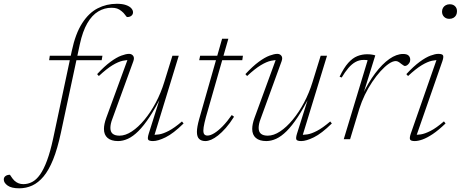

<svg xmlns="http://www.w3.org/2000/svg" viewBox="-200 -735 2434 1014"><path d="M59.5 -417 63 -440.5H341L337 -417ZM121.5 -33.5Q103.5 50.5 80.8 107Q58 163.5 30.2 196.8Q2.5 230 -29.8 244.8Q-62 259.5 -98.5 259.5Q-139.5 259.5 -159.8 245Q-180 230.5 -180 213Q-180 201.5 -171 194.8Q-162 188 -147.5 188Q-144.5 191.5 -139.5 199.8Q-134.5 208 -124 219Q-113 229 -101.5 233.2Q-90 237.5 -76.5 237.5Q-52.5 237.5 -30.2 226Q-8 214.5 11.5 187Q31 159.5 48.2 113.2Q65.5 67 80.5 -2.5L179 -465.5Q198.5 -557.5 233.8 -612.2Q269 -667 315.8 -691Q362.5 -715 417 -715Q446.5 -715 465.5 -708.2Q484.5 -701.5 493.5 -691.2Q502.5 -681 502.5 -670Q502.5 -658.5 493.5 -651.5Q484.5 -644.5 470.5 -645Q467 -647.5 460.2 -657.2Q453.5 -667 441.5 -676.5Q430 -686 418.2 -690Q406.5 -694 389 -694Q351.5 -694 318.8 -674.5Q286 -655 261.2 -612.5Q236.5 -570 221.5 -501Z M585.5 -29 650 -233.5H655.5Q621 -164.5 590 -117.5Q559 -70.5 530.8 -42.5Q502.5 -14.5 475.8 -2.2Q449 10 423.5 10Q387.5 10 368.2 -6.5Q349 -23 349 -54Q349 -66.5 352 -81Q355 -95.5 361 -112L477 -429L488.5 -417.5Q470.5 -419 447.8 -414Q425 -409 394.5 -390.8Q364 -372.5 322 -333.5L313 -343.5Q351.5 -385 383.5 -408.5Q415.5 -432 440.5 -441.2Q465.5 -450.5 481.5 -450.5Q495.5 -450.5 503.2 -440.2Q511 -430 504 -411L393.5 -107.5Q388 -93.5 385.5 -81.5Q383 -69.5 383 -59.5Q383 -38.5 395.2 -28.5Q407.5 -18.5 431 -18.5Q462.5 -18.5 496.5 -41Q530.5 -63.5 563 -102.8Q595.5 -142 622.8 -193.2Q650 -244.5 667.5 -301.5L710.5 -440.5H744L612.5 -11L601 -23.5Q618 -22 639.8 -25.2Q661.5 -28.5 691 -43.8Q720.5 -59 761 -93.5L769.5 -83Q715 -29.5 674.5 -9.8Q634 10 608 10Q586 10 582.2 1.8Q578.5 -6.5 585.5 -29Z M852 -417 857 -440.5H1083L1079.5 -417ZM887.5 -116.5Q883 -100 880 -86.5Q877 -73 875.5 -63.2Q874 -53.5 874 -46Q874 -30.5 879.8 -24.8Q885.5 -19 896 -19Q911 -19 931.5 -31.5Q952 -44 975.8 -68.2Q999.5 -92.5 1024 -127.5L1036 -118.5Q1014 -83.5 992.5 -59.2Q971 -35 951.8 -19.8Q932.5 -4.5 915.5 2.8Q898.5 10 884.5 10Q863.5 10 851.8 -1.2Q840 -12.5 840 -38.5Q840 -51.5 843 -68.2Q846 -85 852 -106.5L973 -530.5H1006Z M1368.5 -29 1433 -233.5H1438.5Q1404 -164.5 1373 -117.5Q1342 -70.5 1313.8 -42.5Q1285.5 -14.5 1258.8 -2.2Q1232 10 1206.5 10Q1170.5 10 1151.2 -6.5Q1132 -23 1132 -54Q1132 -66.5 1135 -81Q1138 -95.5 1144 -112L1260 -429L1271.5 -417.5Q1253.5 -419 1230.8 -414Q1208 -409 1177.5 -390.8Q1147 -372.5 1105 -333.5L1096 -343.5Q1134.5 -385 1166.5 -408.5Q1198.5 -432 1223.5 -441.2Q1248.5 -450.5 1264.5 -450.5Q1278.5 -450.5 1286.2 -440.2Q1294 -430 1287 -411L1176.5 -107.5Q1171 -93.5 1168.5 -81.5Q1166 -69.5 1166 -59.5Q1166 -38.5 1178.2 -28.5Q1190.5 -18.5 1214 -18.5Q1245.5 -18.5 1279.5 -41Q1313.5 -63.5 1346 -102.8Q1378.5 -142 1405.8 -193.2Q1433 -244.5 1450.5 -301.5L1493.5 -440.5H1527L1395.5 -11L1384 -23.5Q1401 -22 1422.8 -25.2Q1444.5 -28.5 1474 -43.8Q1503.5 -59 1544 -93.5L1552.5 -83Q1498 -29.5 1457.5 -9.8Q1417 10 1391 10Q1369 10 1365.2 1.8Q1361.5 -6.5 1368.5 -29Z M1741.5 -416.5Q1738.5 -418 1733 -418.2Q1727.5 -418.5 1719 -418.5Q1697.5 -418.5 1677.8 -407.8Q1658 -397 1640 -376Q1622 -355 1604.5 -325.5L1593.5 -330Q1616 -377 1639 -402.8Q1662 -428.5 1687 -438.5Q1712 -448.5 1739.5 -448.5Q1747.5 -448.5 1755.8 -447.8Q1764 -447 1771 -445.5Q1778 -444 1782 -442.5L1715 -227.5H1711Q1744 -298 1781.2 -347.5Q1818.5 -397 1856.2 -423.5Q1894 -450 1929 -450Q1949 -450 1957.8 -441.5Q1966.5 -433 1966.5 -419.5Q1966.5 -410 1961.8 -402.8Q1957 -395.5 1950.8 -391Q1944.5 -386.5 1938.5 -386.5Q1935 -386.5 1929.8 -390.2Q1924.5 -394 1918 -398.5Q1912.5 -403.5 1905 -408Q1897.5 -412.5 1890.5 -412.5Q1874 -412.5 1853.2 -398.2Q1832.5 -384 1810 -359.2Q1787.5 -334.5 1766 -302.5Q1744.5 -270.5 1727 -234.2Q1709.5 -198 1698 -161.5L1649 0H1615.5Z M1969.5 -29.5 2109 -429 2121.5 -417.5Q2103.5 -419 2080.8 -414Q2058 -409 2027.5 -390.8Q1997 -372.5 1955 -333.5L1946 -343.5Q1984.5 -385 2016.5 -408.5Q2048.5 -432 2073.5 -441.2Q2098.5 -450.5 2114.5 -450.5Q2137 -450.5 2140.2 -441.5Q2143.5 -432.5 2136 -411L1996.5 -10.5L1983.5 -23.5Q2000.5 -22 2022.2 -25.2Q2044 -28.5 2074 -43.8Q2104 -59 2144.5 -94L2153 -83Q2116 -47.5 2085.8 -27.2Q2055.5 -7 2031.8 1.5Q2008 10 1990.5 10Q1969 10 1965.5 1.2Q1962 -7.5 1969.5 -29.5ZM2134.5 -673.5Q2134.5 -685 2139.8 -693.8Q2145 -702.5 2154.2 -707.5Q2163.5 -712.5 2175 -712.5Q2193 -712.5 2203.2 -702.2Q2213.5 -692 2213.5 -676Q2213.5 -664 2208.8 -655Q2204 -646 2194.8 -640.8Q2185.5 -635.5 2173 -635.5Q2156 -635.5 2145.2 -646.2Q2134.5 -657 2134.5 -673.5Z"/></svg>

Font: Newsreader 16pt 16pt ExtraLight
Style: Italic
Weight: 250
Italic angle: -17°
Version: Version 1.003